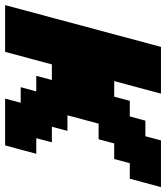

<svg xmlns="http://www.w3.org/2000/svg" viewBox="32 -698 665 770"><g transform="rotate(90 365.0 -312.5)"><path d="M375 0H562.5Q568.4 -21 579.6 -62.5Q590.8 -104 596.2 -125H533.7L550.3 -187.5H487.8L504.4 -250H441.9Q447.3 -270.5 458.5 -312.3Q469.7 -354 475.6 -375H538.1L554.7 -437.5H617.2L633.8 -500H696.3Q701.7 -520.5 712.9 -562.3Q724.1 -604 730 -625H542.5L525.9 -562.5H463.4L446.3 -500H383.8L367.2 -437.5H304.7L355 -625H167.5Q139.6 -520.5 83.7 -312.3Q27.8 -104 0 0H187.5L237.8 -187.5H300.3L283.7 -125H346.2L329.1 -62.5H391.6Z"/></g></svg>

Font: Faithful 32x
Style: SemiboldOblique
Weight: 400
Foundry: Faithful Resource Pack
Version: Version 1.0; January 27, 2023